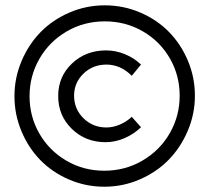

<svg xmlns="http://www.w3.org/2000/svg" viewBox="-20 -709 785 720"><path d="M373 -689Q442.9 -689 505.6 -662.1Q568.4 -635.3 613.3 -589.6Q658.2 -543.9 684.6 -481.4Q710.9 -418.9 710.9 -350.1Q710.9 -281.7 684.3 -219Q657.7 -156.2 612.8 -110.1Q567.9 -64 504.6 -36.4Q441.4 -8.8 371.1 -8.8Q301.3 -8.8 238.5 -35.9Q175.8 -63 131.1 -108.9Q86.4 -154.8 60.3 -217.3Q34.2 -279.8 34.2 -348.1Q34.2 -416.5 60.5 -479.2Q86.9 -542 131.8 -588.1Q176.8 -634.3 239.7 -661.6Q302.7 -689 373 -689ZM371.1 -68.8Q449.7 -68.8 514.9 -107.2Q580.1 -145.5 616.9 -210Q653.8 -274.4 653.8 -350.1Q653.8 -425.8 617.2 -489.7Q580.6 -553.7 515.9 -591.3Q451.2 -628.9 373 -628.9Q294.4 -628.9 229.5 -590.8Q164.6 -552.7 127.7 -488.3Q90.8 -423.8 90.8 -348.1Q90.8 -272.5 127.4 -208.5Q164.1 -144.5 228.5 -106.7Q293 -68.8 371.1 -68.8ZM198.2 -349.1Q198.2 -421.9 250 -470.9Q301.8 -520 377.9 -520Q413.6 -520 448.2 -505.9Q482.9 -491.7 508.8 -466.8L474.1 -424.8Q432.1 -466.8 378.9 -466.8Q328.1 -466.8 293 -432.9Q257.8 -398.9 257.8 -350.1Q257.8 -300.3 293 -265.6Q328.1 -231 378.9 -231Q403.8 -231 429.2 -241.7Q454.6 -252.4 474.1 -271L508.8 -231.9Q481.9 -206.1 447 -190.9Q412.1 -175.8 376 -175.8Q300.8 -175.8 249.5 -225.6Q198.2 -275.4 198.2 -349.1Z"/></svg>

Font: Trueno
Style: Regular
Weight: 400
Designer: Julieta Ulanovsky
Foundry: Julieta Ulanovsky
Version: Version 3.001b | FøM Fix